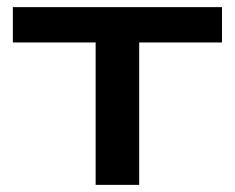

<svg xmlns="http://www.w3.org/2000/svg" viewBox="-20 -518 659 538"><path d="M248 0V-399H16V-498H602V-399H370V0Z"/></svg>

Font: Nunito Sans 7pt Expanded SemiBold
Style: Regular
Weight: 600
Width: 7
Designer: Vernon Adams
Foundry: Vernon Adams
Version: Version 3.101;gftools[0.9.27]